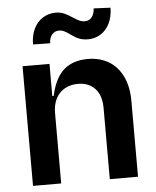

<svg xmlns="http://www.w3.org/2000/svg" viewBox="-54 -825 708 872"><g transform="rotate(-5 299.5 -389.5)"><path d="M189.6 0H61.1V-545.5H183.9V-399.1H190.3Q207.7 -479.4 249.1 -516Q290.5 -552.6 358.7 -552.6Q413 -552.6 453.7 -528.4Q494.3 -504.3 516.9 -457.9Q539.4 -411.6 539.8 -347.3V0H411.2V-327.4Q410.9 -363.6 398.1 -389.9Q385.3 -416.2 361.3 -430Q337.4 -443.9 304.7 -443.9Q270.6 -443.9 244.3 -429.2Q218 -414.4 203.7 -386.4Q189.3 -358.3 189.6 -319.6ZM117.2 -639.9Q117.2 -681.1 132.1 -711.5Q147 -741.8 172.9 -758.2Q198.9 -774.5 230.8 -774.9Q252.8 -774.9 269.4 -767.8Q285.9 -760.7 306.8 -746.8Q324.2 -735.4 335.8 -729.9Q347.3 -724.4 361.2 -724.4Q381 -724.4 392.9 -739.5Q404.8 -754.6 405.5 -779.1L482.2 -775.6Q481.9 -734.4 466.8 -704Q451.7 -673.7 426.1 -657.7Q400.6 -641.7 368.6 -641.3Q350.9 -641.3 337 -645.4Q323.2 -649.5 313.2 -655.2Q303.3 -660.9 289.8 -670.5Q274.5 -681.8 263.5 -687.1Q252.5 -692.5 238.6 -692.5Q219.5 -692.1 207.4 -677.2Q195.3 -662.3 195.3 -638.5Z"/></g></svg>

Font: Riot Sans
Style: Bold
Weight: 600
Designer: Rasmus Andersson
Foundry: rsms
Version: Version 4.001